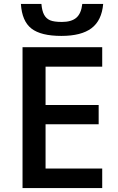

<svg xmlns="http://www.w3.org/2000/svg" viewBox="-20 -953 598 973"><path d="M85.9 0ZM498 0H94.2V-713.9H498V-615.2H210.9V-420.9H480V-323.2H210.9V-99.1H498ZM291 -771Q187.5 -771 139.4 -808.3Q91.3 -845.7 85.9 -933.1H189.9Q192.9 -897.9 203.4 -878.4Q213.9 -858.9 233.6 -850.3Q253.4 -841.8 293.9 -841.8Q341.8 -841.8 366.7 -863Q391.6 -884.3 397 -933.1H502.9Q495.6 -849.1 443.8 -810.1Q392.1 -771 291 -771Z"/></svg>

Font: Open Sans Semibold
Style: Regular
Weight: 600
Foundry: Ascender Corporation
Version: Version 1.10; ttfautohint (v1.5.65-e2d9)